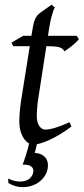

<svg xmlns="http://www.w3.org/2000/svg" viewBox="-20 -594 355 815"><path d="M183.6 107.9Q183.6 133.8 168.5 155.3Q153.3 176.8 129.2 188.7Q105 200.7 75 200.4Q44.9 200.2 15.6 183.1L14.6 164.1Q40 175.8 60.1 176.5Q80.1 177.2 93.8 171.1Q107.4 165 114.5 153.8Q121.6 142.6 121.6 130.9Q121.6 118.2 110.4 111.1Q99.1 104 76.2 105Q89.8 68.4 98.6 35.2Q101.1 24.9 103.5 15.1L99.6 12.7Q88.9 5.4 80.3 -7.6Q71.8 -20.5 66.9 -38.6Q62 -56.6 62 -78.1Q62 -87.4 62.5 -96.7Q63 -106 63.7 -116Q64.5 -126 65.7 -137.2Q66.9 -148.4 68.8 -162.1L106.4 -397.9H36.1L28.8 -413.1L78.1 -441.9H113.3L116.2 -459Q119.1 -479 122.3 -492.2Q125.5 -505.4 129.6 -514.2Q133.8 -522.9 138.7 -528.6Q143.6 -534.2 149.9 -539.1L199.2 -574.2L212.9 -562Q209.5 -557.6 205.6 -546.4Q202.1 -536.6 197.5 -518.6Q192.9 -500.5 188 -470.2L183.6 -441.9H305.2L314.9 -428.2Q310.1 -421.4 301.5 -413.3Q293 -405.3 283.7 -397.9Q274.4 -390.6 265.9 -384.5Q257.3 -378.4 252.9 -376Q250 -382.8 244.9 -387Q239.7 -391.1 231 -393.6Q222.2 -396 209.2 -397Q196.3 -397.9 178.2 -397.9H176.8L142.1 -173.8Q140.6 -164.6 139.4 -154.1Q138.2 -143.6 137.5 -134Q136.7 -124.5 136.5 -116.2Q136.2 -107.9 136.2 -103Q136.2 -72.8 147.2 -58.3Q158.2 -43.9 171.9 -43.9Q189 -43.9 213.6 -51.3Q238.3 -58.6 274.9 -75.2L283.2 -57.1Q259.3 -38.6 235.4 -24.2Q211.4 -9.8 189.9 0Q168.5 9.8 150.9 14.6Q143.1 17.1 136.2 18.6V19Q133.8 30.3 131.6 39.8Q129.4 49.3 127.4 55.2Q152.3 56.2 168 70.1Q183.6 84 183.6 107.9Z"/></svg>

Font: Gentium Plus Am
Style: Italic
Weight: 400
Italic angle: -8°
Designer: J. Victor Gaultney, Annie Olsen, Iska Routamaa, Becca Hirsbrunner
Foundry: SIL International
Version: Version 5.000